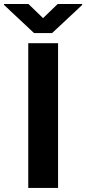

<svg xmlns="http://www.w3.org/2000/svg" viewBox="-66 -923 424 943"><path d="M219.2 -710.9V0H72.8V-710.9ZM73.7 -903.3 145.5 -834 217.3 -903.3H337.4V-898.4L189.9 -760.7H101.1L-46.4 -898.9V-903.3Z"/></svg>

Font: RobotoDEMO
Style: Regular
Weight: 400
Designer: Christian Robertson
Foundry: Google
Version: Version 2.136